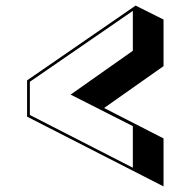

<svg xmlns="http://www.w3.org/2000/svg" viewBox="-20 -632 680 688"><path d="M77 -344 466 -612 566 -562V-395L353 -245L566 -136V36L77 -214ZM233 -293 456 -450V-593L87 -339V-220L456 -31V-180Z"/></svg>

Font: Rampart One
Style: Regular
Weight: 400
Designer: Fontworks Inc.
Foundry: Fontworks Inc.
Version: Version 1.100